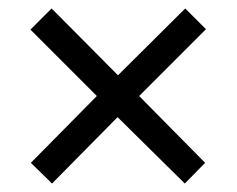

<svg xmlns="http://www.w3.org/2000/svg" viewBox="-20 -580 560 454"><path d="M418 -560 467 -511 309 -353 465 -195 417 -146 258 -303 103 -146 53 -195 209 -353 52 -510 102 -560 259 -402Z"/></svg>

Font: Noto Sans Gujarati SemiCondensed
Style: Regular
Weight: 400
Width: 4
Designer: Jelle Bosma - Monotype Design Team, Universal Thirst
Foundry: Monotype Imaging Inc.
Version: Version 2.106; ttfautohint (v1.8.4.7-5d5b)